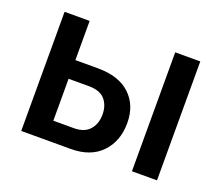

<svg xmlns="http://www.w3.org/2000/svg" viewBox="-93 -658 915 792"><g transform="rotate(20 364.5 -261.5)"><path d="M66 0V-523H176V-351H275Q367 -351 416.5 -304.5Q466 -258 466 -180Q466 -100 418 -50Q370 0 283 0ZM552 0V-522H662V0ZM176 -85H266Q312 -85 335 -111Q358 -137 358 -178Q358 -218 336 -243.5Q314 -269 265 -269H176Z"/></g></svg>

Font: Raleway-v4020 SemiBold
Style: Regular
Weight: 600
Designer: Matt McInerney, Pablo Impallari, Rodrigo Fuenzalida
Foundry: Matt McInerney, Pablo Impallari, Rodrigo Fuenzalida
Version: Version 4.020;PS 004.020;hotconv 1.0.88;makeotf.lib2.5.64775